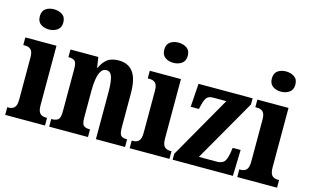

<svg xmlns="http://www.w3.org/2000/svg" viewBox="-91 -1027 2095 1286"><g transform="rotate(15 956.0 -384.0)"><path d="M145 -628Q111 -628 87.5 -645Q64 -662 64 -698Q64 -735 87.5 -751.5Q111 -768 145 -768Q178 -768 202.5 -751.5Q227 -735 227 -698Q227 -662 202.5 -645Q178 -628 145 -628ZM11 0V-53H21Q45 -53 60 -67.5Q75 -82 75 -125V-415Q75 -455 60 -469Q45 -483 21 -483H7V-536H223V-125Q223 -82 238 -67.5Q253 -53 278 -53H287V0Z M316 0V-53H320Q348 -53 363 -65Q378 -77 378 -122V-418Q378 -460 364.5 -471.5Q351 -483 324 -483H320V-536H513L524 -465H528Q544 -503 572.5 -526Q601 -549 653 -549Q719 -549 753 -503Q787 -457 787 -355V-124Q787 -77 799 -65Q811 -53 838 -53H842V0H640V-329Q640 -393 629.5 -429Q619 -465 589 -465Q565 -465 551.5 -442.5Q538 -420 532.5 -384.5Q527 -349 527 -309V-119Q527 -76 540.5 -64.5Q554 -53 581 -53H585V0Z M1008 -628Q974 -628 950.5 -645Q927 -662 927 -698Q927 -735 950.5 -751.5Q974 -768 1008 -768Q1041 -768 1065.5 -751.5Q1090 -735 1090 -698Q1090 -662 1065.5 -645Q1041 -628 1008 -628ZM874 0V-53H884Q908 -53 923 -67.5Q938 -82 938 -125V-415Q938 -455 923 -469Q908 -483 884 -483H870V-536H1086V-125Q1086 -82 1101 -67.5Q1116 -53 1141 -53H1150V0Z M1172 0V-41L1418 -472H1327Q1298 -472 1284.5 -458Q1271 -444 1261 -403L1254 -374H1197L1208 -536H1583V-493L1337 -64H1460Q1495 -64 1511 -81Q1527 -98 1535 -147L1540 -181H1595L1590 0Z M1754 -628Q1720 -628 1696.5 -645Q1673 -662 1673 -698Q1673 -735 1696.5 -751.5Q1720 -768 1754 -768Q1787 -768 1811.5 -751.5Q1836 -735 1836 -698Q1836 -662 1811.5 -645Q1787 -628 1754 -628ZM1620 0V-53H1630Q1654 -53 1669 -67.5Q1684 -82 1684 -125V-415Q1684 -455 1669 -469Q1654 -483 1630 -483H1616V-536H1832V-125Q1832 -82 1847 -67.5Q1862 -53 1887 -53H1896V0Z"/></g></svg>

Font: Noto Serif Khmer ExtraCondensed ExtraBold
Style: Regular
Weight: 800
Width: 2
Designer: Danh Hong and the Monotype Design Team
Foundry: Monotype Imaging Inc.
Version: Version 2.004; ttfautohint (v1.8.4.7-5d5b)